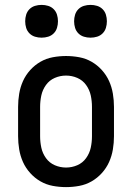

<svg xmlns="http://www.w3.org/2000/svg" viewBox="-20 -757 540 785"><path d="M250 8Q223 8 196 3Q169 -2 145.5 -15.5Q122 -29 103.5 -49.5Q85 -70 74 -94.5Q63 -119 58.5 -146Q54 -173 54 -200V-320Q54 -347 58.5 -374Q63 -401 74 -425.5Q85 -450 103.5 -470.5Q122 -491 145.5 -504.5Q169 -518 196 -523Q223 -528 250 -528Q277 -528 304 -523Q331 -518 354.5 -504.5Q378 -491 396.5 -470.5Q415 -450 426 -425.5Q437 -401 441.5 -374Q446 -347 446 -320V-200Q446 -173 441.5 -146Q437 -119 426 -94.5Q415 -70 396.5 -49.5Q378 -29 354.5 -15.5Q331 -2 304 3Q277 8 250 8ZM250 -72Q274 -72 296 -81.5Q318 -91 332 -110.5Q346 -130 351 -153Q356 -176 356 -200V-320Q356 -344 351 -367Q346 -390 332 -409.5Q318 -429 296 -438.5Q274 -448 250 -448Q226 -448 204 -438.5Q182 -429 168 -409.5Q154 -390 149 -367Q144 -344 144 -320V-200Q144 -176 149 -153Q154 -130 168 -110.5Q182 -91 204 -81.5Q226 -72 250 -72ZM350 -603Q336 -603 323 -607Q310 -611 300.5 -620.5Q291 -630 287 -643Q283 -656 283 -670Q283 -684 287 -697Q291 -710 300.5 -719.5Q310 -729 323 -733Q336 -737 350 -737Q364 -737 377 -733Q390 -729 399.5 -719.5Q409 -710 413 -697Q417 -684 417 -670Q417 -656 413 -643Q409 -630 399.5 -620.5Q390 -611 377 -607Q364 -603 350 -603ZM150 -603Q136 -603 123 -607Q110 -611 100.5 -620.5Q91 -630 87 -643Q83 -656 83 -670Q83 -684 87 -697Q91 -710 100.5 -719.5Q110 -729 123 -733Q136 -737 150 -737Q164 -737 177 -733Q190 -729 199.5 -719.5Q209 -710 213 -697Q217 -684 217 -670Q217 -656 213 -643Q209 -630 199.5 -620.5Q190 -611 177 -607Q164 -603 150 -603Z"/></svg>

Font: Iosevka Term Medium
Style: Regular
Weight: 500
Monospace: yes
Designer: Belleve Invis
Foundry: Belleve Invis
Version: Version 26.3.1